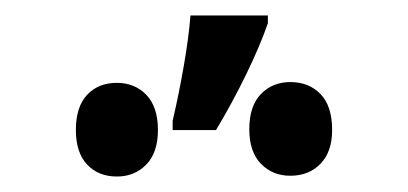

<svg xmlns="http://www.w3.org/2000/svg" viewBox="-20 -837 527 248"><path d="M326 -817V-807Q316 -778 298 -741Q280 -704 259 -669H203V-681Q211 -715 217.5 -752.5Q224 -790 226 -817ZM355 -731Q379 -731 394 -715.5Q409 -700 409 -669Q409 -641 394 -625.5Q379 -610 355 -610Q332 -610 317 -625.5Q302 -641 302 -670Q302 -700 317 -715.5Q332 -731 355 -731ZM131 -730Q154 -730 169 -714.5Q184 -699 184 -669Q184 -640 169 -624.5Q154 -609 131 -609Q107 -609 92.5 -624.5Q78 -640 78 -669Q78 -699 92.5 -714.5Q107 -730 131 -730Z"/></svg>

Font: Avrile Sans Condensed SemiBold
Style: Regular
Weight: 600
Width: 3
Designer: Monotype Design Team
Foundry: Monotype Imaging Inc.
Version: Version 2.001;September 10, 2019;FontCreator 11.5.0.2425 64-